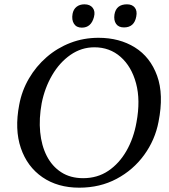

<svg xmlns="http://www.w3.org/2000/svg" viewBox="-20 -860 781 889"><path d="M347 9Q247 9 176.5 -39.5Q106 -88 76.5 -174.5Q47 -261 69 -375Q81 -440 114 -496.5Q147 -553 196 -595.5Q245 -638 306 -661.5Q367 -685 436 -685Q533 -685 604.5 -640.5Q676 -596 707.5 -509Q739 -422 714 -296Q698 -212 647.5 -142.5Q597 -73 520 -32Q443 9 347 9ZM365 -35Q431 -35 481.5 -69Q532 -103 565.5 -161.5Q599 -220 612 -294Q631 -396 610 -474Q589 -552 538.5 -596.5Q488 -641 417 -641Q357 -641 306.5 -606Q256 -571 221.5 -512Q187 -453 173 -382Q160 -311 166 -248.5Q172 -186 196.5 -138Q221 -90 263.5 -62.5Q306 -35 365 -35ZM359 -732Q334 -732 322.5 -750Q311 -768 316 -796Q320 -817 334.5 -828.5Q349 -840 371 -840Q397 -840 409.5 -823.5Q422 -807 415 -781Q402 -732 359 -732ZM554 -733Q529 -733 517.5 -749.5Q506 -766 510 -793Q518 -840 568 -840Q592 -840 604 -825Q616 -810 611 -784Q602 -733 554 -733Z"/></svg>

Font: Vollkorn
Style: Italic
Weight: 400
Italic angle: -11°
Designer: Friedrich Althausen
Foundry: Friedrich Althausen
Version: Version 5.001